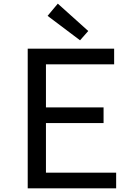

<svg xmlns="http://www.w3.org/2000/svg" viewBox="-20 -1033 740 1053"><path d="M241 -946 419 -812 464 -863 297 -1013ZM132 -766V0H617V-86H232V-358H548V-444H232V-680H606V-766Z"/></svg>

Font: Kawkab Mono Light
Style: Bold
Weight: 400
Monospace: yes
Designer: Abdullah Arif
Foundry: Abdullah Arif
Version: Version 1.000;PS 000.500;hotconv 1.0.88;makeotf.lib2.5.64775